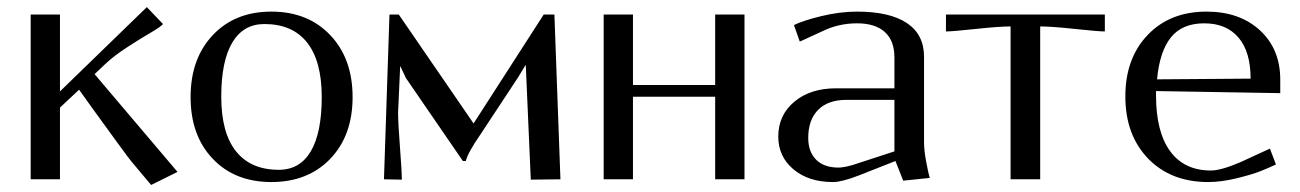

<svg xmlns="http://www.w3.org/2000/svg" viewBox="-20 -508 3683 544"><path d="M66.9 0V-466.8H149.9V-249L396 -487.8L441.9 -439.9Q435.5 -432.1 407.5 -415.8Q379.4 -399.4 341.6 -375Q303.7 -350.6 277.8 -326.2L248 -297.9L482.9 -21L408.2 16.1L352.1 -50.8Q349.1 -53.7 312 -104.5Q274.9 -155.3 239.3 -204.6L204.1 -253.9L149.9 -203.1V0Z M770 -26.9Q829.6 -26.9 860.6 -79.3Q891.6 -131.8 891.6 -232.9Q891.6 -335 850.1 -387.5Q808.6 -439.9 729 -439.9Q669.4 -439.9 638.2 -387.5Q606.9 -335 606.9 -233.9Q606.9 -131.8 648.7 -79.3Q690.4 -26.9 770 -26.9ZM582.8 -408.4Q645.5 -475.1 749 -475.1Q852.5 -475.1 915.8 -408.4Q979 -341.8 979 -232.9Q979 -124 915.8 -58.1Q852.5 7.8 749 7.8Q645.5 7.8 582.8 -58.1Q520 -124 520 -232.9Q520 -341.8 582.8 -408.4Z M1083.5 -466.8H1109.9L1321.8 -158.2L1520.5 -466.8H1550.8L1567.9 0L1483.9 1L1469.7 -323.2H1468.8L1446.8 -287.1L1341.8 -127.9Q1304.7 -74.2 1299.8 -51.8H1291.5L1129.9 -287.1L1114.7 -319.8H1113.8L1108.9 -210.9Q1108.9 -207.5 1108.4 -200.7Q1107.9 -193.8 1107.9 -189.9Q1107.9 -160.2 1113.3 -89.8Q1118.7 -19.5 1118.7 1L1067.9 0Z M1690.4 -466.8H1773.4V-267.1H2006.3V-466.8H2089.4V0H2006.3V-233.9H1773.4V0H1690.4Z M2408.2 -475.1Q2501 -475.1 2549.6 -442.6Q2598.1 -410.2 2598.1 -347.2V-104Q2598.1 -81.5 2604.5 -48.1Q2610.8 -14.6 2614.3 -3.9L2539.1 3.9L2517.1 -51.8L2414.1 -11.2Q2365.2 7.8 2340.3 7.8Q2271 7.8 2228 -28.3Q2185.1 -64.5 2185.1 -121.1Q2185.1 -181.6 2230.5 -219.7Q2275.9 -257.8 2349.1 -257.8H2514.2V-345.2Q2514.2 -392.6 2487.1 -417.2Q2460 -441.9 2408.2 -441.9Q2356 -441.9 2311 -419.9L2246.1 -390.1L2229.5 -437Q2254.9 -449.7 2307.4 -462.4Q2359.9 -475.1 2408.2 -475.1ZM2514.2 -225.1H2378.4Q2326.2 -225.1 2298.1 -196.8Q2270 -168.5 2270 -117.2Q2270 -78.1 2292.2 -55.7Q2314.5 -33.2 2355.5 -33.2Q2371.1 -33.2 2397.5 -41L2514.2 -79.1Z M2660.2 -466.8H3110.4V-418.9Q3091.8 -418.9 3025.6 -426Q2959.5 -433.1 2927.2 -433.1V0H2843.3V-433.1Q2811 -433.1 2744.9 -426Q2678.7 -418.9 2660.2 -418.9Z M3258.3 -283.2 3523.4 -285.2Q3523.4 -361.3 3489 -401.6Q3454.6 -441.9 3392.1 -441.9Q3329.6 -441.9 3297.6 -402.1Q3265.6 -362.3 3258.3 -283.2ZM3255.4 -250V-237.8Q3255.4 -134.3 3295.4 -79.6Q3335.4 -24.9 3411.1 -24.9Q3439 -24.9 3493.2 -47.9L3578.1 -86.9L3595.2 -42Q3575.7 -32.7 3551 -22.9Q3526.4 -13.2 3483.2 -2.7Q3439.9 7.8 3403.3 7.8Q3297.4 7.8 3232.9 -58.8Q3168.5 -125.5 3168.5 -234.9Q3168.5 -342.8 3231.7 -408.9Q3294.9 -475.1 3398.4 -475.1Q3492.2 -475.1 3549.8 -422.1Q3607.4 -369.1 3607.4 -282.2V-244.1Z"/></svg>

Font: Resagokr
Style: Regular
Weight: 500
Designer: gluk
Foundry: gluk
Version: Version 0.95